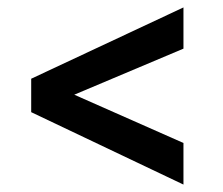

<svg xmlns="http://www.w3.org/2000/svg" viewBox="-20 -508 600 517"><path d="M474 -488 64 -296V-206L474 -11V-123L180 -253L474 -377Z"/></svg>

Font: Sunflower Medium
Style: Regular
Weight: 500
Designer: JIKJI
Foundry: JIKJI
Version: Version 1.00